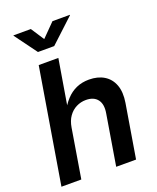

<svg xmlns="http://www.w3.org/2000/svg" viewBox="-169 -1045 937 1144"><g transform="rotate(-20 299.5 -472.5)"><path d="M195.8 -310.5 144.5 0H18.6L139.2 -727.5H263.7L209.5 -402.3H192.4Q215.8 -449.2 244.9 -480.7Q273.9 -512.2 310.1 -528.1Q346.2 -543.9 390.1 -543.9Q445.8 -543.9 485.1 -520Q524.4 -496.1 541.5 -450.4Q558.6 -404.8 547.9 -338.9L491.7 0H365.7L418.5 -319.3Q428.2 -375 404.8 -405.5Q381.3 -436 331.5 -436Q298.8 -436 270.3 -421.6Q241.7 -407.2 222.2 -379.6Q202.6 -352.1 195.8 -310.5ZM168.5 -945.3 223.1 -861.8 305.7 -945.3H416.5L416 -942.9L264.6 -802.2H161.6L58.1 -942.9L58.6 -945.3Z"/></g></svg>

Font: Inter 20pt SemiBold
Style: Italic
Weight: 600
Italic angle: -9.3988°
Version: Version 4.001;git-66647c0bb